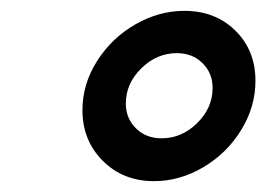

<svg xmlns="http://www.w3.org/2000/svg" viewBox="-20 -795 505 354"><path d="M132 -592Q132 -640 159 -682.5Q186 -725 229.5 -750Q273 -775 320 -775Q377 -775 414 -738.5Q451 -702 451 -646Q451 -598 424.5 -555Q398 -512 354.5 -486.5Q311 -461 264 -461Q207 -461 169.5 -498.5Q132 -536 132 -592ZM372 -633Q372 -660 353.5 -678.5Q335 -697 306 -697Q269 -697 240.5 -669Q212 -641 212 -604Q212 -577 230.5 -558.5Q249 -540 278 -540Q315 -540 343.5 -568Q372 -596 372 -633Z"/></svg>

Font: Open Sauce Two SemiBold Italic
Style: Regular
Weight: 600
Italic angle: -10°
Designer: Alfredo Marco Pradil
Foundry: Creative Sauce Fz LLC
Version: Version 1.477